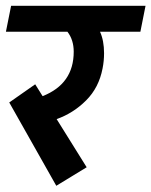

<svg xmlns="http://www.w3.org/2000/svg" viewBox="-50 -602 511 648"><path d="M287.5 -495Q301.2 -465 301.2 -422.5Q301.2 -396.2 296.2 -371.2Q283.8 -306.2 240.6 -263.1Q197.5 -220 141.2 -200L242.5 -37.5Q226.2 -27.5 191.2 -6.2Q156.2 15 140 25L-18.8 -256.2L68.8 -317.5L93.8 -277.5Q198.8 -318.8 198.8 -427.5Q198.8 -467.5 177.5 -495H-30L-12.5 -582.5H441.2L423.8 -495Z"/></svg>

Font: Cambay
Style: Bold Italic
Weight: 700
Italic angle: -11°
Designer: Pooja Saxena
Foundry: Pooja Saxena
Version: Version 1.006;PS 001.006;hotconv 1.0.70;makeotf.lib2.5.58329